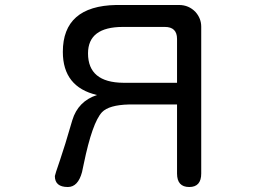

<svg xmlns="http://www.w3.org/2000/svg" viewBox="-20 -728 1040 770"><path d="M232 -520Q232 -704 446 -708H698Q737 -708 764 -680Q787 -654 787 -621V-32Q787 22 739 22Q690 22 690 -32V-309H497Q417 -307 389 -278Q350 -236 316 -71L309 -38Q293 22 252 22Q200 22 200 -22Q200 -26 221 -87Q239 -139 270 -246Q293 -322 369 -347Q232 -379 232 -520ZM475 -396H690V-572Q690 -620 641 -620H473Q333 -620 333 -514Q333 -397 475 -396Z"/></svg>

Font: 寒蝉全圆体
Style: Regular
Weight: 400
Designer: Warren2060
      Designed by Motoya company      

      [Varela Round]
      Joe Prince(Latin component); Avraham Cornf
Foundry: ChillType
Version: Version 3.200